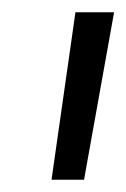

<svg xmlns="http://www.w3.org/2000/svg" viewBox="-20 -720 206 313"><path d="M64 -427 103 -700H166L117 -427Z"/></svg>

Font: Georama ExtraCondensed
Style: Italic
Weight: 400
Width: 2
Italic angle: -9°
Designer: Jean-Baptiste Levee
Foundry: Production Type
Version: Version 1.000